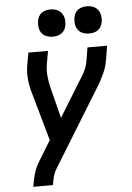

<svg xmlns="http://www.w3.org/2000/svg" viewBox="-62 -801 725 1052"><g transform="rotate(-5 300.0 -275.0)"><path d="M78 205 79 198Q84 165 93.5 132.5Q103 100 121 71L190 -42L116 -304Q105 -340 100.5 -378.5Q96 -417 102 -457L115 -530H223L210 -457Q205 -423 208 -391Q211 -359 219 -328L262 -158L381 -352Q382 -354 383 -355.5Q384 -357 385 -359H386Q401 -382 412.5 -406.5Q424 -431 428 -457L440 -530H548L536 -457Q530 -417 512.5 -378.5Q495 -340 472 -304L212 119Q201 137 195.5 157.5Q190 178 187 198L186 205ZM456 -605Q438 -605 421.5 -611.5Q405 -618 395 -631.5Q385 -645 382.5 -662.5Q380 -680 383 -698Q385 -711 391 -722.5Q397 -734 408 -741.5Q419 -749 431.5 -752Q444 -755 456 -755Q474 -755 490.5 -748.5Q507 -742 517 -728.5Q527 -715 530 -697.5Q533 -680 530 -662Q528 -649 521.5 -637.5Q515 -626 504.5 -618.5Q494 -611 481.5 -608Q469 -605 456 -605ZM256 -605Q238 -605 221.5 -611.5Q205 -618 195 -631.5Q185 -645 182.5 -662.5Q180 -680 183 -698Q185 -711 191 -722.5Q197 -734 208 -741.5Q219 -749 231.5 -752Q244 -755 256 -755Q274 -755 290.5 -748.5Q307 -742 317 -728.5Q327 -715 330 -697.5Q333 -680 330 -662Q328 -649 321.5 -637.5Q315 -626 304.5 -618.5Q294 -611 281.5 -608Q269 -605 256 -605Z"/></g></svg>

Font: Iosevka Curly SmBdExObl
Style: Regular
Weight: 600
Width: 7
Italic angle: -9°
Monospace: yes
Designer: Belleve Invis
Foundry: Belleve Invis
Version: Version 11.1.0; ttfautohint (v1.8.3)